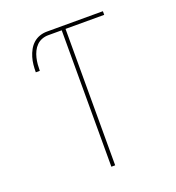

<svg xmlns="http://www.w3.org/2000/svg" viewBox="-133 -841 866 947"><g transform="rotate(-20 300.0 -367.5)"><path d="M290 0V-716H219Q202 -716 186 -710Q170 -704 158 -692Q146 -680 138.5 -664.5Q131 -649 127 -632.5Q123 -616 121.5 -599Q120 -582 120 -565H99Q99 -585 101 -604.5Q103 -624 108.5 -642.5Q114 -661 123.5 -678.5Q133 -696 147.5 -709Q162 -722 180.5 -728.5Q199 -735 219 -735H513V-716H310V0Z"/></g></svg>

Font: Iosevka SS04 Thin Extended
Style: Regular
Weight: 100
Width: 7
Monospace: yes
Designer: Belleve Invis
Foundry: Belleve Invis
Version: Version 19.0.0; ttfautohint (v1.8.4)